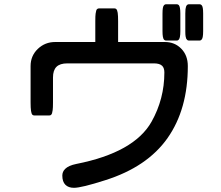

<svg xmlns="http://www.w3.org/2000/svg" viewBox="-20 -813 1040 904"><path d="M745.1 -749Q745.1 -765.6 746.8 -775.4Q748.5 -785.2 752.7 -789.1Q756.8 -793 761.7 -793H812.5Q817.4 -793 821.8 -789.1Q829.1 -781.2 829.1 -749V-666Q829.1 -649.4 827.1 -639.6Q824.7 -626.5 817.4 -623Q814.9 -622.1 812.5 -622.1H761.7Q756.8 -622.1 752.4 -626Q745.1 -633.8 745.1 -666ZM852.5 -749Q852.5 -763.7 853.3 -768.8Q854 -773.9 854.5 -775.4Q856 -785.2 860.1 -789.1Q864.3 -793 869.1 -793H919.9Q924.8 -793 929 -789.1Q933.1 -785.2 934.8 -775.4Q936.5 -765.6 936.5 -749V-666Q936.5 -649.4 934.6 -639.6Q932.1 -625.5 923.3 -622.6Q921.4 -622.1 919.9 -622.1H869.1Q864.3 -622.1 861.1 -625.2Q857.9 -628.4 856.4 -631.6Q855 -634.8 853.8 -642.1Q852.5 -649.4 852.5 -666ZM536.1 -615.2H756.8Q802.7 -615.2 833.5 -583.7Q864.3 -552.2 864.3 -502Q864.3 -298.8 769 -163.1Q673.3 -26.9 475.1 35.6Q363.8 71.3 328.1 71.3Q302.2 71.3 287.8 56.9Q273.4 42.5 273.4 13.7Q273.4 -4.4 286.6 -17.6Q302.7 -33.7 338.9 -41Q611.3 -94.7 693.4 -239.7Q753.9 -347.2 753.9 -471.7Q753.9 -492.7 743.7 -502.9Q731.9 -514.6 705.1 -514.6H296.9Q262.2 -514.6 245.8 -498.3Q229.5 -481.9 229.5 -448.2V-331.1Q229.5 -304.7 228 -294.7Q226.6 -284.7 225.1 -280Q223.6 -275.4 220.7 -272.5Q217.8 -269.5 212.9 -269.5H140.6Q135.7 -269.5 132.3 -272.9Q127.9 -277.8 126 -291.3Q124 -304.7 124 -331.1V-502Q124 -549.8 157.7 -582.5Q191.9 -615.2 239.3 -615.2H428.7V-713.9Q428.7 -738.8 430.2 -748.8Q431.6 -758.8 433.1 -763.2Q434.6 -767.6 436.5 -769.5Q440.4 -773.4 445.3 -773.4H519.5Q524.4 -773.4 527.8 -770Q532.2 -765.1 534.2 -752.4Q536.1 -738.8 536.1 -713.9Z"/></svg>

Font: YuPearl-SemiBold
Style: SemiBold
Weight: 600
Designer: Max Yao
Foundry: Max-Everyday
Version: Version 1.011; ttfautohint (v1.8.3)